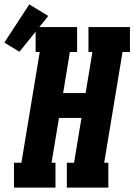

<svg xmlns="http://www.w3.org/2000/svg" viewBox="-75 -859 615 879"><path d="M-11 0V-114H23L107 -621H88V-735H278V-621H245L214 -433H317L348 -621H330V-735H520V-621H486L402 -114H421V0H231V-114H264L298 -319H195L161 -114H179V0ZM14 -622 -55 -664 59 -839 146 -786Z"/></svg>

Font: Iosevka Slab Heavy Oblique
Style: Regular
Weight: 900
Italic angle: -9°
Monospace: yes
Designer: Belleve Invis
Foundry: Belleve Invis
Version: Version 11.1.1; ttfautohint (v1.8.3)